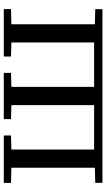

<svg xmlns="http://www.w3.org/2000/svg" viewBox="206 -766 560 1012"><g transform="rotate(-90 486.0 -260.0)"><path d="M944 0H28V-38L108 -40V-480L28 -482V-520H278V-482L204 -480V-44H438V-480L364 -482V-520H608V-482L534 -480V-44H768V-480L694 -482V-520H944V-482L864 -480V-40L944 -38Z"/></g></svg>

Font: Minipax
Style: Regular
Weight: 400
Designer: Raphaël Ronot, Igor Stepanchenko (Cyrillic)
Foundry: steppetype
Version: Version 1.002